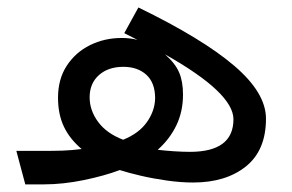

<svg xmlns="http://www.w3.org/2000/svg" viewBox="-20 -484 766 504"><path d="M22.9 -87.9H88.4Q120.6 -87.9 144 -88.6Q167.5 -89.4 194.3 -92.8Q163.1 -119.1 147.7 -151.6Q132.3 -184.1 132.3 -227.5Q132.3 -276.4 155.3 -311.5Q178.2 -346.7 216.3 -365.5Q254.4 -384.3 299.3 -384.3Q321.8 -384.3 340.8 -379.4L306.2 -397L343.3 -464.4Q511.2 -382.8 594.7 -311.5Q678.2 -240.2 678.2 -172.4Q678.2 -89.4 625.5 -47.1Q572.8 -4.9 486.8 -4.9Q454.6 -4.9 418.5 -10Q382.3 -15.1 349.6 -22.7Q316.9 -30.3 294.4 -37.6Q254.4 -22.5 199.7 -11.2Q145 0 94.2 0H46.4ZM413.1 -341.3Q439.9 -317.9 450.2 -293.9Q460.4 -270 460.4 -235.8Q460.4 -191.4 443.1 -155.3Q425.8 -119.1 394 -90.8Q414.1 -88.4 437.3 -86.9Q460.4 -85.4 478.5 -85.4Q592.8 -85.4 592.8 -170.9Q592.8 -240.2 413.1 -341.3ZM303.2 -117.2Q344.7 -133.8 365.7 -163.6Q386.7 -193.4 387.2 -226.1Q387.2 -266.6 364.3 -287.6Q341.3 -308.6 303.7 -308.6Q264.2 -308.6 239.7 -286.9Q215.3 -265.1 215.3 -228.5Q215.3 -194.3 237.5 -164.1Q259.8 -133.8 303.2 -117.2Z"/></svg>

Font: Vazir WOL-UI
Style: Regular-WOL-UI
Weight: 400
Designer: Saber Rastikerdar
Foundry: Saber Rastikerdar
Version: Version 30.1.0